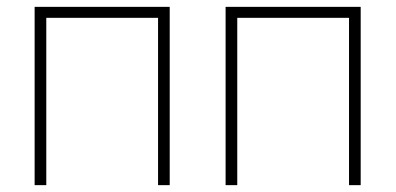

<svg xmlns="http://www.w3.org/2000/svg" viewBox="-20 -540 1154 560"><path d="M81 0V-520H475V0H441V-488H115V0Z M638 0V-520H1032V0H998V-488H672V0Z"/></svg>

Font: Raleway ExtraLight
Style: Regular
Weight: 200
Designer: Matt McInerney, Pablo Impallari, Rodrigo Fuenzalida
Foundry: Matt McInerney, Pablo Impallari, Rodrigo Fuenzalida
Version: Version 4.026